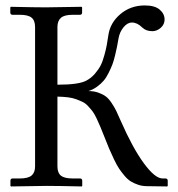

<svg xmlns="http://www.w3.org/2000/svg" viewBox="-20 -671 642 692"><path d="M582.5 1 510.3 0Q493.2 0 478.5 -4.9Q463.9 -9.8 452.1 -16.8Q440.4 -23.9 429.2 -37.1Q418 -50.3 409.4 -63Q400.9 -75.7 390.9 -96.7Q380.9 -117.7 373.5 -135Q366.2 -152.3 355.5 -179.7Q346.2 -203.1 341.3 -214.8Q336.4 -226.6 328.4 -243.7Q320.3 -260.7 314.2 -268.8Q308.1 -276.9 298.3 -287.6Q288.6 -298.3 278.6 -303.2Q268.6 -308.1 254.9 -313.2Q241.2 -318.4 224.6 -320.3Q208 -322.3 187 -322.8V-71.3Q187 -47.9 199.7 -37.8Q212.4 -27.8 241.7 -27.8H268.1Q276.4 -27.8 276.4 -19.5V-1L274.4 1Q187.5 -1 148.4 -1L19.5 1L17.6 -1V-19.5Q17.6 -27.8 25.4 -27.8H51.8Q81.5 -27.8 94 -38.6Q106.4 -49.3 106.4 -71.3V-573.7Q106.4 -597.2 93.8 -607.4Q81.1 -617.7 51.8 -617.7H25.4Q17.1 -617.7 17.1 -626V-644.5L19 -646.5Q106 -644.5 145 -644.5L273.9 -646.5L275.9 -644.5V-626Q275.9 -617.7 268.1 -617.7H241.7Q211.9 -617.7 199.5 -606.7Q187 -595.7 187 -573.7V-365.7Q265.1 -365.7 292 -380.9Q309.1 -390.1 322.3 -405.5Q335.4 -420.9 342.8 -435.3Q350.1 -449.7 356.2 -472.2Q362.3 -494.6 364.7 -508.1Q367.2 -521.5 370.6 -544.4Q377 -588.9 413.8 -620.1Q450.7 -651.4 502 -651.4Q538.1 -651.4 555.7 -636.2Q573.2 -621.1 573.2 -600.6Q573.2 -583 559.3 -570.8Q545.4 -558.6 529.3 -558.6Q505.9 -558.6 492.2 -572.3Q474.6 -589.8 455.6 -589.8Q439 -589.8 425 -572.5Q411.1 -555.2 407.2 -532.7Q403.8 -514.2 401.9 -503.4Q399.9 -492.7 395 -472.4Q390.1 -452.1 385.3 -439.2Q380.4 -426.3 371.8 -408.9Q363.3 -391.6 353.5 -380.1Q343.8 -368.7 329.6 -358.4Q315.4 -348.1 298.8 -342.8Q318.8 -342.8 335 -336.9Q351.1 -331.1 361.6 -323.2Q372.1 -315.4 382.8 -299.1Q393.6 -282.7 399.2 -270.8Q404.8 -258.8 415 -235.8Q458 -137.7 498.3 -82.8Q538.6 -27.8 565.9 -27.8H576.2Q584.5 -27.8 584.5 -19.5V-1Z"/></svg>

Font: Libertinage
Style: f
Weight: 400
Designer: OSP
Foundry: OSP
Version: Version 1.0; 2008; OFL relea